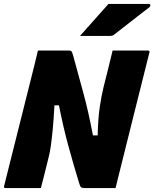

<svg xmlns="http://www.w3.org/2000/svg" viewBox="-47 -957 785 977"><path d="M161 0H-18Q-30 0 -26 -11Q9 -151 44.5 -292Q80 -433 115 -573Q123 -605 131 -637Q139 -669 146 -700H300Q312 -700 316 -696.5Q320 -693 325 -675Q348 -590 375.5 -490Q403 -390 426 -268H450Q452 -354 460.5 -411.5Q469 -469 480 -514Q492 -561 503.5 -607.5Q515 -654 526 -700H705Q717 -700 713 -689Q676 -543 639.5 -395.5Q603 -248 566 -101Q560 -76 553.5 -51Q547 -26 541 0H385Q372 0 366.5 -3.5Q361 -7 356 -24Q327 -119 301 -214Q275 -309 253 -421H230Q226 -345 221 -295Q216 -245 211.5 -213.5Q207 -182 202 -163Q192 -123 182 -82Q172 -41 161 0ZM505 -937H711Q717 -937 718 -931Q719 -925 713 -920Q680 -895 654.5 -875Q629 -855 601.5 -833.5Q574 -812 534 -781Q526 -774 511 -774H360Q397 -816 432 -855Q467 -894 505 -937Z"/></svg>

Font: Recursive Sn Lnr St Blk
Style: Italic
Weight: 900
Italic angle: -15°
Version: Version 1.079;hotconv 1.0.112;makeotfexe 2.5.65598; ttfautoh